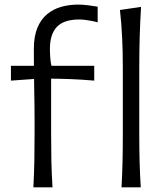

<svg xmlns="http://www.w3.org/2000/svg" viewBox="-20 -804 715 824"><path d="M123.2 0Q126.4 -58.3 127.4 -112.7Q128.4 -167 128.4 -231.4V-282.5Q128.4 -314.9 128 -350.1Q127.5 -385.4 126.8 -423.9Q126.1 -462.5 125.7 -504.7Q125.2 -547 125.2 -593.3Q125.2 -647.5 140.3 -684.2Q155.5 -721 182 -743Q208.6 -765.1 242.9 -774.7Q277.1 -784.3 315 -784.3Q335.5 -784.3 360 -781.1Q384.6 -777.9 399.1 -775.4V-708Q388 -711.5 374.1 -714.1Q360.3 -716.8 346.2 -718.6Q332.2 -720.4 320.3 -720.4Q254.4 -720.4 224.3 -688.9Q194.2 -657.3 194.2 -593.4Q194.2 -574.2 196.1 -552.6Q197.9 -531 201 -521.7L199.4 -503.1V-231.4Q199.4 -167 200.5 -112.7Q201.7 -58.3 205.4 0ZM26.9 -458V-521.7H384.4V-458Q331.4 -462.7 279.9 -464.6Q228.3 -466.4 176.6 -466.7H149.2ZM501.5 0H584.1Q580.5 -57.6 579.1 -111.1Q577.7 -164.6 577.7 -228.7V-515.4Q577.7 -583.6 579.6 -647.3Q581.5 -710.9 585.3 -774.5L494.8 -761.1Q501.4 -703.3 504.2 -642.3Q507.1 -581.3 507.1 -515.4V-228.7Q507.1 -164.6 505.9 -111.1Q504.7 -57.6 501.5 0Z"/></svg>

Font: Pinar-VF-FD
Style: Regular
Weight: 300
Designer: Amin Abedi
Version: Version 3.0